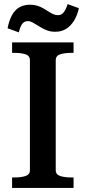

<svg xmlns="http://www.w3.org/2000/svg" viewBox="-20 -917 418 937"><path d="M126 -87V-623Q126 -645 104.5 -652Q83 -659 50 -659H39V-710H339V-659H328Q296 -659 274 -652Q252 -645 252 -623V-87Q252 -65 274 -58Q296 -51 328 -51H339V0H39V-51H50Q83 -51 104.5 -58Q126 -65 126 -87ZM250 -762Q229 -762 213 -767.5Q197 -773 183.5 -781Q170 -789 158.5 -796Q147 -803 137 -808.5Q127 -814 116 -814Q104 -814 95.5 -807.5Q87 -801 81.5 -789Q76 -777 72 -759L17 -779Q24 -816 38 -842Q52 -868 74 -881Q96 -894 127 -894Q146 -894 162 -889Q178 -884 191 -876.5Q204 -869 215.5 -861.5Q227 -854 238.5 -848.5Q250 -843 262 -843Q275 -843 283.5 -849.5Q292 -856 298.5 -868.5Q305 -881 310 -897L365 -877Q357 -841 341 -815.5Q325 -790 302.5 -776Q280 -762 250 -762Z"/></svg>

Font: Roboto Serif 36pt Medium
Style: Regular
Weight: 500
Designer: Greg Gazdowicz
Foundry: Commercial Type
Version: Version 1.008